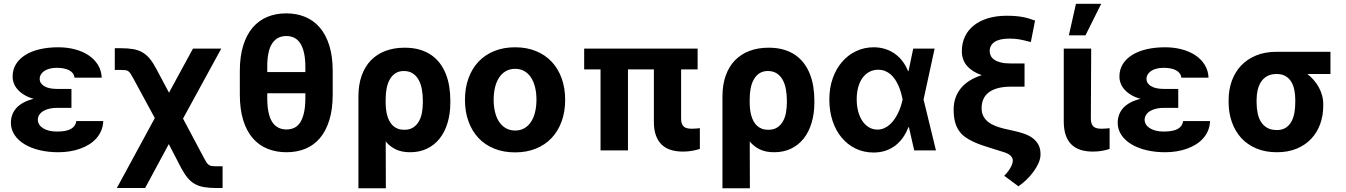

<svg xmlns="http://www.w3.org/2000/svg" viewBox="-20 -806 7213 1029"><path d="M38.4 -148.4Q38.4 -170.5 45.6 -190.5Q52.9 -210.6 67.8 -227.1Q82.7 -243.6 105.8 -256.2Q128.9 -268.8 160.5 -276.3Q131.7 -284.4 110.6 -297.1Q89.5 -309.7 75.5 -325.3Q61.4 -340.9 54.5 -359Q47.6 -377.1 47.6 -395.6Q47.6 -433.6 65.9 -462.7Q84.2 -491.8 116.7 -511.9Q149.1 -532 193.9 -542.3Q238.6 -552.6 291.9 -552.6Q340.2 -552.6 381.9 -541.5Q423.7 -530.5 454.9 -509.6Q486.2 -488.6 504.8 -458.5Q523.4 -428.3 525.2 -389.9H379.3Q377.8 -403.4 370.2 -413.4Q362.6 -423.3 350.3 -429.7Q338.1 -436.1 321.4 -439.3Q304.7 -442.5 284.4 -442.5Q261.7 -442.5 244.7 -437.7Q227.6 -432.9 216.1 -424.7Q204.5 -416.5 198.5 -405.9Q192.5 -395.2 192.5 -383.5Q192.8 -359 217 -344.3Q241.1 -329.5 285.5 -329.5H362.9V-228H285.5Q265.6 -228 247.2 -224.1Q228.7 -220.2 214.3 -212.2Q199.9 -204.2 191.4 -191.9Q182.9 -179.7 182.5 -163Q182.9 -150.6 189.6 -139.4Q196.4 -128.2 209.3 -119.7Q222.3 -111.2 241.3 -106Q260.3 -100.9 284.8 -100.9Q335.6 -100.9 360.4 -115.2Q385.3 -129.6 389.2 -157.3H533.4Q532.3 -130 522.7 -106.7Q513.1 -83.5 496.8 -65Q480.5 -46.5 458.3 -32.5Q436.1 -18.5 409.8 -9.1Q383.5 0.4 353.7 5.1Q323.9 9.9 292.6 9.9Q239 9.9 192.6 -1.1Q146.3 -12.1 112 -32.7Q77.8 -53.3 58.1 -82.6Q38.4 -111.9 38.4 -148.4Z M595.2 -547.6H627.5Q665.5 -547.6 693.4 -542.8Q721.2 -538 742.9 -525.6Q764.6 -513.1 782.3 -491.8Q800.1 -470.5 817.5 -437.5L885.7 -309.3L1014.2 -545.5H1165.8L960.9 -170.5L1071.7 38Q1080.3 54.7 1086.5 64.1Q1092.7 73.5 1099.6 78.1Q1106.5 82.7 1115.8 84Q1125 85.2 1140.3 85.2H1172.9V201.7H1140.3Q1101.9 201.7 1073.9 196.9Q1045.8 192.1 1024.3 180Q1002.8 168 985.4 147Q968 126.1 950.6 93.4L884.6 -33.7L757.8 201.7H606.2L809.7 -173.3L696.7 -381.7Q687.1 -399.5 680.9 -409.3Q674.7 -419 668 -424Q661.2 -429 652 -430Q642.8 -431.1 627.5 -431.1H595.2Z M1514.2 -734.4Q1569.2 -734.4 1614.9 -715.7Q1660.5 -697.1 1693.5 -658.7Q1726.6 -620.4 1744.9 -562.1Q1763.1 -503.9 1763.1 -425.1V-300.1Q1763.1 -220.5 1745 -162.1Q1726.9 -103.7 1694.4 -65.5Q1661.9 -27.3 1616.3 -8.7Q1570.7 9.9 1515.6 9.9Q1459.9 9.9 1413.7 -8.7Q1367.5 -27.3 1334.5 -65.5Q1301.5 -103.7 1283.4 -162.1Q1265.3 -220.5 1265.3 -300.1V-425.1Q1265.3 -503.6 1283.4 -561.8Q1301.5 -620 1334.3 -658.4Q1367.2 -696.7 1413 -715.6Q1458.8 -734.4 1514.2 -734.4ZM1515.6 -112.2Q1538.7 -112.2 1557.4 -121.1Q1576 -130 1589 -150Q1601.9 -170.1 1609.2 -202.2Q1616.5 -234.4 1616.5 -280.9V-306.1H1412.3V-280.9Q1412.3 -236.9 1418.9 -205.1Q1425.4 -173.3 1438.6 -152.7Q1451.7 -132.1 1471.1 -122.2Q1490.4 -112.2 1515.6 -112.2ZM1412.3 -446.7V-419.7H1616.5V-446.7Q1616.5 -491.5 1609.2 -523.1Q1601.9 -554.7 1588.6 -574.8Q1575.3 -594.8 1556.5 -603.9Q1537.6 -612.9 1514.2 -612.9Q1464.5 -612.9 1438.2 -572.4Q1411.9 -532 1412.3 -446.7Z M1900.9 -288.4Q1900.9 -351.9 1918.3 -400.7Q1935.7 -449.6 1968 -482.8Q2000.4 -516 2046 -533.2Q2091.6 -550.4 2148.4 -550.4Q2193.2 -550.4 2228.7 -540.1Q2264.2 -529.8 2291.4 -511Q2318.5 -492.2 2337.9 -466.3Q2357.2 -440.3 2369.7 -408.7Q2382.1 -377.1 2387.8 -341.3Q2393.5 -305.4 2393.5 -267V-257.1Q2393.5 -197.1 2378.7 -147.7Q2364 -98.4 2336.1 -63.4Q2308.2 -28.4 2268.3 -9.2Q2228.3 9.9 2177.9 9.9Q2133.5 9.9 2101.7 -5.1Q2070 -20.2 2047.2 -47.9L2047.9 203.1H1900.9ZM2046.9 -251.8Q2047.2 -235.4 2049.2 -218.6Q2051.1 -201.7 2055.6 -186.1Q2060 -170.5 2067.5 -156.6Q2074.9 -142.8 2085.8 -132.5Q2096.6 -122.2 2111.7 -116.3Q2126.8 -110.4 2146.3 -110.4Q2175.8 -110.4 2195 -123.2Q2214.1 -136 2225.7 -156.8Q2237.2 -177.6 2241.7 -203.8Q2246.1 -230.1 2246.1 -257.1V-267Q2246.1 -298.7 2240.9 -327.4Q2235.8 -356.2 2223.7 -378Q2211.6 -399.9 2192.1 -412.6Q2172.6 -425.4 2144.2 -425.4Q2117.5 -425.4 2099.1 -413.2Q2080.6 -400.9 2068.9 -380.1Q2057.2 -359.4 2052 -332Q2046.9 -304.7 2046.9 -274.5Z M2471.9 -270.6Q2471.9 -334.2 2490.6 -386Q2509.2 -437.9 2544 -475Q2578.8 -512.1 2628.6 -532.3Q2678.3 -552.6 2740.4 -552.6Q2802.6 -552.6 2852.3 -532.3Q2902 -512.1 2936.8 -475Q2971.6 -437.9 2990.2 -386Q3008.9 -334.2 3008.9 -270.6Q3008.9 -207.7 2990.2 -155.9Q2971.6 -104 2936.8 -66.9Q2902 -29.8 2852.3 -9.6Q2802.6 10.7 2740.4 10.7Q2678.3 10.7 2628.6 -9.6Q2578.8 -29.8 2544 -66.9Q2509.2 -104 2490.6 -155.9Q2471.9 -207.7 2471.9 -270.6ZM2625.7 -271.7Q2625.7 -236.2 2633 -205.8Q2640.3 -175.4 2654.8 -153.4Q2669.4 -131.4 2690.9 -119Q2712.4 -106.5 2741.1 -106.5Q2769.2 -106.5 2790.5 -119Q2811.8 -131.4 2826.2 -153.4Q2840.6 -175.4 2847.8 -205.8Q2855.1 -236.2 2855.1 -271.7Q2855.1 -307.5 2847.8 -337.7Q2840.6 -367.9 2826.2 -390.1Q2811.8 -412.3 2790.5 -424.7Q2769.2 -437.1 2741.1 -437.1Q2712.4 -437.1 2690.9 -424.7Q2669.4 -412.3 2654.8 -390.1Q2640.3 -367.9 2633 -337.7Q2625.7 -307.5 2625.7 -271.7Z M3110.8 -433.9V-545.5H3718.8V-433.9H3630.3V-170.8Q3630.3 -154.5 3634.1 -143.8Q3637.8 -133.2 3645.1 -127.1Q3652.3 -121.1 3663.2 -118.6Q3674 -116.1 3688.2 -116.1Q3700.6 -116.1 3711.6 -117.2Q3722.7 -118.3 3730.8 -119V-7.8Q3711.6 -1.8 3689.3 2.3Q3666.9 6.4 3640.3 6.4Q3604.4 6.4 3575.6 -2.5Q3546.9 -11.4 3526.6 -30.5Q3506.4 -49.7 3495.4 -79.9Q3484.4 -110.1 3484.4 -152.7V-433.9H3345.5V0H3198.5V-433.9Z M3851.9 -288.4Q3851.9 -351.9 3869.3 -400.7Q3886.7 -449.6 3919 -482.8Q3951.3 -516 3997 -533.2Q4042.6 -550.4 4099.4 -550.4Q4144.2 -550.4 4179.7 -540.1Q4215.2 -529.8 4242.4 -511Q4269.5 -492.2 4288.9 -466.3Q4308.2 -440.3 4320.7 -408.7Q4333.1 -377.1 4338.8 -341.3Q4344.5 -305.4 4344.5 -267V-257.1Q4344.5 -197.1 4329.7 -147.7Q4315 -98.4 4287.1 -63.4Q4259.2 -28.4 4219.3 -9.2Q4179.3 9.9 4128.9 9.9Q4084.5 9.9 4052.7 -5.1Q4021 -20.2 3998.2 -47.9L3998.9 203.1H3851.9ZM3997.9 -251.8Q3998.2 -235.4 4000.2 -218.6Q4002.1 -201.7 4006.6 -186.1Q4011 -170.5 4018.5 -156.6Q4025.9 -142.8 4036.8 -132.5Q4047.6 -122.2 4062.7 -116.3Q4077.8 -110.4 4097.3 -110.4Q4126.8 -110.4 4146 -123.2Q4165.1 -136 4176.7 -156.8Q4188.2 -177.6 4192.6 -203.8Q4197.1 -230.1 4197.1 -257.1V-267Q4197.1 -298.7 4191.9 -327.4Q4186.8 -356.2 4174.7 -378Q4162.6 -399.9 4143.1 -412.6Q4123.6 -425.4 4095.2 -425.4Q4068.5 -425.4 4050.1 -413.2Q4031.6 -400.9 4019.9 -380.1Q4008.2 -359.4 4003 -332Q3997.9 -304.7 3997.9 -274.5Z M4424.7 -272.7Q4424.7 -334.9 4443 -386.4Q4461.3 -437.9 4493.3 -474.8Q4525.2 -511.7 4568.7 -532.1Q4612.2 -552.6 4662.3 -552.6Q4695.3 -552.6 4723.9 -543.5Q4752.5 -534.4 4775.9 -517.8Q4799.4 -501.1 4817.3 -477.5Q4835.2 -453.8 4846.6 -424.7H4849.1L4874.3 -545.5H4989L4929.7 -272.7L4996.1 0H4879.6L4851.2 -124.3H4848.4Q4837.4 -95.2 4820.3 -70.3Q4803.3 -45.5 4780 -27.2Q4756.7 -8.9 4726.7 1.4Q4696.7 11.7 4659.8 11.4Q4608.3 11 4565.2 -9.9Q4522 -30.9 4490.8 -68.4Q4459.5 -105.8 4442.1 -158Q4424.7 -210.2 4424.7 -272.7ZM4571.4 -273.8Q4571.4 -238.6 4579.4 -208.8Q4587.4 -179 4601.9 -157.5Q4616.5 -136 4636.9 -123.8Q4657.3 -111.5 4682.2 -111.5Q4701.3 -111.5 4717.7 -118.6Q4734 -125.7 4747.9 -137.8Q4761.7 -149.9 4772.9 -165.8Q4784.1 -181.8 4792.8 -199.6Q4801.5 -217.3 4807.5 -235.8Q4813.6 -254.3 4817.1 -271.3L4817.5 -272.7L4817.1 -274.1Q4813.6 -292.3 4808.2 -310.9Q4802.9 -329.5 4795.1 -347.1Q4787.3 -364.7 4777 -380.1Q4766.7 -395.6 4753.4 -407.1Q4740.1 -418.7 4723.5 -425.4Q4707 -432.2 4686.8 -432.2Q4659.8 -432.2 4638.3 -420.5Q4616.8 -408.7 4601.9 -387.6Q4587 -366.5 4579.2 -337.5Q4571.4 -308.6 4571.4 -273.8Z M5241.5 -403.1Q5190.7 -420.8 5162.8 -452.8Q5134.9 -484.7 5134.9 -531.2Q5134.9 -575.6 5152 -611Q5169 -646.3 5200.5 -670.8Q5231.9 -695.3 5276.1 -708.5Q5320.3 -721.6 5375 -721.6Q5400.2 -721.6 5420.6 -720Q5441.1 -718.4 5459 -715.2Q5476.9 -712 5493.4 -707Q5509.9 -702.1 5527.3 -695.7L5504.6 -580.6Q5484.4 -585.9 5469.5 -589.5Q5454.5 -593 5441.8 -595.2Q5429 -597.3 5416.9 -598.2Q5404.8 -599.1 5391 -599.1Q5336.3 -599.1 5310.2 -581.1Q5284.1 -563.2 5284.1 -532.3Q5284.1 -518.5 5290.3 -506.2Q5296.5 -494 5310 -485.1Q5323.5 -476.2 5344.5 -471.1Q5365.4 -465.9 5395.2 -465.9H5470.9V-341.6H5399.5Q5321.4 -341.6 5281.1 -312.3Q5240.8 -283 5240.8 -225.9Q5240.8 -201 5250.4 -183.1Q5259.9 -165.1 5276.3 -152.3Q5292.6 -139.6 5314.5 -131Q5336.3 -122.5 5360.8 -116.5L5410.2 -105.5Q5440 -99.1 5466.8 -90Q5493.6 -81 5513.7 -66.4Q5533.7 -51.8 5545.5 -30Q5557.2 -8.2 5556.5 23.8Q5556.1 45.1 5545.5 68.9Q5534.8 92.7 5517.9 115.4Q5501.1 138.1 5480.1 158.2Q5459.2 178.3 5438.2 192.5L5361.9 136Q5373.9 124.3 5382.6 112.6Q5391.3 100.9 5397 90.2Q5402.7 79.5 5405.4 70.5Q5408 61.4 5408 54.7Q5408 39.8 5395.4 27.7Q5382.8 15.6 5353.7 7.5L5321.7 -2.5Q5285.5 -13.8 5254.1 -24Q5222.7 -34.1 5197.1 -46Q5171.5 -57.9 5151.6 -72.4Q5131.7 -87 5118.3 -107.2Q5104.8 -127.5 5097.8 -154.8Q5090.9 -182.2 5090.9 -218.8Q5090.9 -252.8 5101 -281.8Q5111.2 -310.7 5130.3 -333.8Q5149.5 -356.9 5177.6 -374.3Q5205.6 -391.7 5241.5 -403.1Z M5681.1 -152.7V-545.5H5828.1L5826.3 -170.8Q5826.3 -154.5 5830.3 -143.8Q5834.2 -133.2 5841.3 -127.1Q5848.4 -121.1 5859.2 -118.6Q5870 -116.1 5883.9 -116.1Q5898.1 -116.1 5908.4 -117.2Q5918.7 -118.3 5926.8 -119V-7.8Q5908 -1.4 5885.3 2.5Q5862.6 6.4 5837 6.4Q5801.1 6.4 5772.4 -2.5Q5743.6 -11.4 5723.4 -30.5Q5703.1 -49.7 5692.3 -79.9Q5681.5 -110.1 5681.1 -152.7ZM5708.5 -616.8 5746.4 -785.5H5881.7L5797.6 -616.8Z M5970.2 -148.4Q5970.2 -170.5 5977.5 -190.5Q5984.7 -210.6 5999.6 -227.1Q6014.6 -243.6 6037.6 -256.2Q6060.7 -268.8 6092.3 -276.3Q6063.6 -284.4 6042.4 -297.1Q6021.3 -309.7 6007.3 -325.3Q5993.3 -340.9 5986.3 -359Q5979.4 -377.1 5979.4 -395.6Q5979.4 -433.6 5997.7 -462.7Q6016 -491.8 6048.5 -511.9Q6081 -532 6125.7 -542.3Q6170.5 -552.6 6223.7 -552.6Q6272 -552.6 6313.7 -541.5Q6355.5 -530.5 6386.7 -509.6Q6418 -488.6 6436.6 -458.5Q6455.3 -428.3 6457 -389.9H6311.1Q6309.7 -403.4 6302 -413.4Q6294.4 -423.3 6282.1 -429.7Q6269.9 -436.1 6253.2 -439.3Q6236.5 -442.5 6216.3 -442.5Q6193.5 -442.5 6176.5 -437.7Q6159.4 -432.9 6147.9 -424.7Q6136.4 -416.5 6130.3 -405.9Q6124.3 -395.2 6124.3 -383.5Q6124.6 -359 6148.8 -344.3Q6172.9 -329.5 6217.3 -329.5H6294.7V-228H6217.3Q6197.4 -228 6179 -224.1Q6160.5 -220.2 6146.1 -212.2Q6131.7 -204.2 6123.2 -191.9Q6114.7 -179.7 6114.3 -163Q6114.7 -150.6 6121.4 -139.4Q6128.2 -128.2 6141.2 -119.7Q6154.1 -111.2 6173.1 -106Q6192.1 -100.9 6216.6 -100.9Q6267.4 -100.9 6292.3 -115.2Q6317.1 -129.6 6321 -157.3H6465.2Q6464.1 -130 6454.5 -106.7Q6445 -83.5 6428.6 -65Q6412.3 -46.5 6390.1 -32.5Q6367.9 -18.5 6341.6 -9.1Q6315.3 0.4 6285.5 5.1Q6255.7 9.9 6224.4 9.9Q6170.8 9.9 6124.5 -1.1Q6078.1 -12.1 6043.9 -32.7Q6009.6 -53.3 5989.9 -82.6Q5970.2 -111.9 5970.2 -148.4Z M6564.6 -269.9Q6564.6 -324.9 6581.7 -372.3Q6598.7 -419.7 6631.4 -454.4Q6664.1 -489 6711.8 -508.7Q6759.6 -528.4 6821.7 -528.4H7110.4V-409.4H6986.9Q7005 -395.2 7020.6 -377.3Q7036.2 -359.4 7047.6 -339Q7058.9 -318.5 7065.3 -295.6Q7071.7 -272.7 7071.7 -248.6V-238.6Q7071.7 -186.1 7055.2 -140.8Q7038.7 -95.5 7007.1 -62Q6975.5 -28.4 6929.2 -9.2Q6882.8 9.9 6823.2 9.9Q6761 9.9 6712.9 -10.5Q6664.8 -30.9 6631.9 -66.9Q6599.1 -103 6581.9 -152.2Q6564.6 -201.3 6564.6 -258.5ZM6714.5 -258.5Q6714.5 -227.6 6720 -200.3Q6725.5 -172.9 6738.3 -152.7Q6751.1 -132.5 6771.8 -120.7Q6792.6 -109 6823.2 -109Q6850.9 -109 6869.7 -120.7Q6888.5 -132.5 6900.2 -152.7Q6911.9 -172.9 6916.9 -200.3Q6921.9 -227.6 6921.9 -258.5V-269.9Q6921.9 -298.3 6916.9 -323.5Q6911.9 -348.7 6900.2 -367.9Q6888.5 -387.1 6869.3 -398.3Q6850.1 -409.4 6821.7 -409.4Q6792.3 -409.4 6771.8 -398.3Q6751.4 -387.1 6738.8 -367.9Q6726.2 -348.7 6720.3 -323.5Q6714.5 -298.3 6714.5 -269.9Z"/></svg>

Font: Cannonade
Style: Bold
Weight: 700
Designer: Rasmus Andersson
Foundry: rsms
Version: Version 3.012;git-f93a4a705